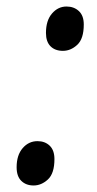

<svg xmlns="http://www.w3.org/2000/svg" viewBox="-20 -561 297 589"><path d="M173 -405Q149 -405 135 -419Q121 -433 121 -460Q121 -498 139.5 -519.5Q158 -541 184 -541Q207 -541 222 -527Q237 -513 237 -486Q237 -442 217 -423.5Q197 -405 173 -405ZM83 8Q60 8 45.5 -6Q31 -20 31 -48Q31 -85 49.5 -106.5Q68 -128 95 -128Q118 -128 132.5 -114Q147 -100 147 -73Q147 -29 127 -10.5Q107 8 83 8Z"/></svg>

Font: Noto Serif Condensed
Style: Italic
Weight: 400
Width: 3
Italic angle: -12°
Designer: Monotype Design Team
Foundry: Monotype Imaging Inc.
Version: Version 2.014; ttfautohint (v1.8.4.7-5d5b)